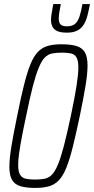

<svg xmlns="http://www.w3.org/2000/svg" viewBox="-20 -913 461 941"><path d="M153 8Q108 8 80 -0.5Q52 -9 39 -31.5Q26 -54 26 -95Q26 -135 36 -196Q46 -257 64 -344Q82 -434 97.5 -496Q113 -558 129 -597.5Q145 -637 165.5 -658.5Q186 -680 214 -688Q242 -696 281 -696Q326 -696 354.5 -687.5Q383 -679 396 -656.5Q409 -634 409 -592Q409 -552 399 -491.5Q389 -431 371 -344Q352 -254 336.5 -192Q321 -130 305 -90.5Q289 -51 268.5 -29.5Q248 -8 220 0Q192 8 153 8ZM152 -33Q179 -33 199 -37Q219 -41 234.5 -57Q250 -73 264 -106.5Q278 -140 293 -197.5Q308 -255 327 -344Q346 -434 355 -491.5Q364 -549 364 -582Q364 -616 355 -631.5Q346 -647 328.5 -651Q311 -655 283 -655Q256 -655 235.5 -651Q215 -647 199.5 -631Q184 -615 170 -581.5Q156 -548 141 -490.5Q126 -433 108 -344Q95 -284 86.5 -238.5Q78 -193 73.5 -160.5Q69 -128 69 -105Q69 -72 78.5 -56.5Q88 -41 106.5 -37Q125 -33 152 -33ZM308 -753Q278 -753 261 -760.5Q244 -768 237 -782.5Q230 -797 230 -815Q230 -832 234 -852Q238 -872 241 -893H278Q274 -872 271 -854Q268 -836 268 -822Q268 -803 276.5 -793.5Q285 -784 308 -784Q334 -784 348 -796Q362 -808 370 -833Q378 -858 384 -893H421Q415 -862 408.5 -836.5Q402 -811 390.5 -792.5Q379 -774 359.5 -763.5Q340 -753 308 -753Z"/></svg>

Font: Saira ExtraCondensed ExtraLight
Style: Italic
Weight: 250
Width: 2
Italic angle: -12°
Designer: Hector Gatti with collaboration of the Omnibus-Type team
Foundry: Omnibus-Type
Version: Version 1.101